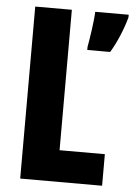

<svg xmlns="http://www.w3.org/2000/svg" viewBox="-52 -754 554 794"><g transform="rotate(5 225.0 -357.0)"><path d="M62 0H402V-131H214V-714H62ZM450 -703V-714H311C310 -676 298 -599 292 -567V-554H387C413 -597 436 -652 450 -703Z"/></g></svg>

Font: Noto Sans Thai Looped ExtraCondensed ExtraBold
Style: Regular
Weight: 800
Width: 2
Designer: Sasikarn Vongin, Ben Mitchell
Foundry: The Fontpad Ltd
Version: Version 1.001